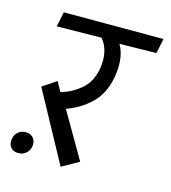

<svg xmlns="http://www.w3.org/2000/svg" viewBox="-106 -521 534 599"><g transform="rotate(15 161.5 -222.0)"><path d="M237 -341Q237 -320 233 -299Q223 -246 189.5 -214Q156 -182 112 -167L198 -19L143 12L20 -214L65 -244L82 -213Q116 -222 144.5 -245.5Q173 -269 182 -311Q185 -328 185 -342Q185 -383 162 -410L18 -408L28 -456H350L340 -408L221 -406Q237 -379 237 -341ZM-27 -25Q-27 -31 -26 -34Q-24 -47 -14 -55.5Q-4 -64 10 -64Q25 -64 33.5 -55.5Q42 -47 42 -33Q42 -27 41 -24Q38 -11 28 -3Q18 5 4 5Q-10 5 -18.5 -3Q-27 -11 -27 -25Z"/></g></svg>

Font: Cambay Devanagari
Style: Italic
Weight: 400
Italic angle: -11°
Designer: Pooja Saxena
Foundry: Pooja Saxena
Version: Version 1.018;PS 001.018;hotconv 1.0.70;makeotf.lib2.5.58329